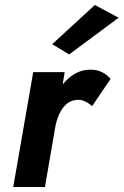

<svg xmlns="http://www.w3.org/2000/svg" viewBox="-20 -749 495 769"><path d="M455 -678 257 -531 189 -572 360 -729ZM349 -324Q320 -349 296 -349Q258 -350 234.5 -320Q211 -290 202 -244L160 0H33L113 -460H239L231 -411Q281 -471 343 -470Q391 -470 423 -433Z"/></svg>

Font: Jost* 600 Semi
Style: Italic
Weight: 600
Italic angle: -10°
Version: Version 3.500